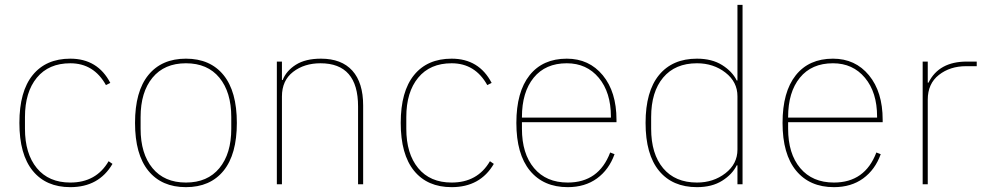

<svg xmlns="http://www.w3.org/2000/svg" viewBox="-20 -760 4062 792"><path d="M270 12Q170 12 115 -55.5Q60 -123 60 -253Q60 -383 115 -450.5Q170 -518 270 -518Q383 -518 435 -418L417 -409Q367 -499 270 -499Q181 -499 132 -439.5Q83 -380 83 -277V-229Q83 -126 132 -66.5Q181 -7 270 -7Q377 -7 428 -95L444 -84Q388 12 270 12Z M902 -55.5Q847 12 747 12Q647 12 592 -55.5Q537 -123 537 -253Q537 -383 592 -450.5Q647 -518 747 -518Q847 -518 902 -450.5Q957 -383 957 -253Q957 -123 902 -55.5ZM934 -229V-277Q934 -380 885 -439.5Q836 -499 747 -499Q658 -499 609 -439.5Q560 -380 560 -277V-229Q560 -126 609 -66.5Q658 -7 747 -7Q836 -7 885 -66.5Q934 -126 934 -229Z M1143 0H1122V-506H1143V-430H1146Q1161 -468 1200.5 -493Q1240 -518 1304 -518Q1389 -518 1433.5 -468.5Q1478 -419 1478 -325V0H1457V-321Q1457 -499 1302 -499Q1235 -499 1189 -463.5Q1143 -428 1143 -362Z M1843 12Q1743 12 1688 -55.5Q1633 -123 1633 -253Q1633 -383 1688 -450.5Q1743 -518 1843 -518Q1956 -518 2008 -418L1990 -409Q1940 -499 1843 -499Q1754 -499 1705 -439.5Q1656 -380 1656 -277V-229Q1656 -126 1705 -66.5Q1754 -7 1843 -7Q1950 -7 2001 -95L2017 -84Q1961 12 1843 12Z M2322 12Q2222 12 2166 -56Q2110 -124 2110 -253Q2110 -381 2164.5 -449.5Q2219 -518 2318 -518Q2410 -518 2466.5 -449.5Q2523 -381 2523 -266V-256H2133V-229Q2133 -126 2183 -66.5Q2233 -7 2322 -7Q2450 -7 2497 -131L2515 -124Q2492 -60 2442.5 -24Q2393 12 2322 12ZM2318 -499Q2230 -499 2181.5 -439.5Q2133 -380 2133 -277V-275H2500V-279Q2500 -379 2450 -439Q2400 -499 2318 -499Z M3022 0V-78H3019Q3001 -41 2959 -14.5Q2917 12 2855 12Q2754 12 2698.5 -55.5Q2643 -123 2643 -253Q2643 -383 2698.5 -450.5Q2754 -518 2855 -518Q2917 -518 2959 -491.5Q3001 -465 3019 -428H3022V-740H3043V0ZM2855 -7Q2923 -7 2972.5 -45.5Q3022 -84 3022 -143V-363Q3022 -422 2972.5 -460.5Q2923 -499 2855 -499Q2765 -499 2715.5 -440Q2666 -381 2666 -277V-229Q2666 -125 2715.5 -66Q2765 -7 2855 -7Z M3420 12Q3320 12 3264 -56Q3208 -124 3208 -253Q3208 -381 3262.5 -449.5Q3317 -518 3416 -518Q3508 -518 3564.5 -449.5Q3621 -381 3621 -266V-256H3231V-229Q3231 -126 3281 -66.5Q3331 -7 3420 -7Q3548 -7 3595 -131L3613 -124Q3590 -60 3540.5 -24Q3491 12 3420 12ZM3416 -499Q3328 -499 3279.5 -439.5Q3231 -380 3231 -277V-275H3598V-279Q3598 -379 3548 -439Q3498 -499 3416 -499Z M3807 0H3786V-506H3807V-419H3810Q3853 -506 3968 -506H4009V-487H3965Q3899 -487 3853 -451Q3807 -415 3807 -349Z"/></svg>

Font: IBM Plex Sans Thin
Style: Regular
Weight: 100
Designer: Mike Abbink, Paul van der Laan, Pieter van Rosmalen
Foundry: Bold Monday
Version: Version 3.0